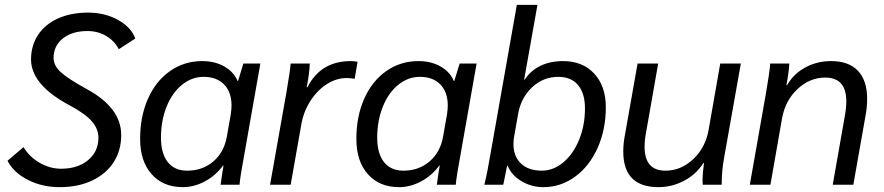

<svg xmlns="http://www.w3.org/2000/svg" viewBox="-20 -762 3646 792"><path d="M11 -99 77 -155Q101 -115 143.5 -90.5Q186 -66 232 -66Q301 -66 343.5 -101.5Q386 -137 386 -194Q386 -231 358 -262.5Q330 -294 268 -327Q108 -412 108 -517Q108 -574 137 -618Q166 -662 219.5 -686Q273 -710 343 -710Q412 -710 466.5 -680Q521 -650 538 -603L470 -559Q452 -594 417.5 -614Q383 -634 341 -634Q278 -634 239.5 -603.5Q201 -573 201 -523Q201 -492 230 -465Q259 -438 337 -395Q480 -318 480 -205Q480 -141 448.5 -92.5Q417 -44 359.5 -17Q302 10 226 10Q154 10 95 -20Q36 -50 11 -99Z M558 -189Q558 -282 590.5 -355Q623 -428 681.5 -469Q740 -510 814 -510Q866 -510 905 -488Q944 -466 960 -428H962L984 -500H1054L988 -126Q971 -35 968 0H890Q896 -46 902 -79H900Q870 -38 825.5 -14Q781 10 734 10Q653 10 605.5 -43.5Q558 -97 558 -189ZM916 -200 932 -291Q935 -311 935 -327Q935 -382 904.5 -413.5Q874 -445 820 -445Q771 -445 730.5 -412Q690 -379 667 -321.5Q644 -264 644 -194Q644 -129 672 -93.5Q700 -58 752 -58Q816 -58 860.5 -96.5Q905 -135 916 -200Z M1161 -378Q1176 -465 1179 -500H1258Q1256 -459 1247 -412L1245 -402H1248Q1303 -510 1427 -510Q1443 -510 1455 -507L1443 -437Q1429 -440 1409 -440Q1367 -440 1327.5 -414.5Q1288 -389 1260 -345Q1232 -301 1223 -249L1179 0H1094Z M1450 -189Q1450 -282 1482.5 -355Q1515 -428 1573.5 -469Q1632 -510 1706 -510Q1758 -510 1797 -488Q1836 -466 1852 -428H1854L1876 -500H1946L1880 -126Q1863 -35 1860 0H1782Q1788 -46 1794 -79H1792Q1762 -38 1717.5 -14Q1673 10 1626 10Q1545 10 1497.5 -43.5Q1450 -97 1450 -189ZM1808 -200 1824 -291Q1827 -311 1827 -327Q1827 -382 1796.5 -413.5Q1766 -445 1712 -445Q1663 -445 1622.5 -412Q1582 -379 1559 -321.5Q1536 -264 1536 -194Q1536 -129 1564 -93.5Q1592 -58 1644 -58Q1708 -58 1752.5 -96.5Q1797 -135 1808 -200Z M2074 -79H2072Q2060 -17 2056 0H1978Q1992 -58 2003 -126L2112 -742H2197L2142 -433H2144Q2169 -471 2209.5 -490.5Q2250 -510 2303 -510Q2383 -510 2431 -458.5Q2479 -407 2479 -320Q2479 -227 2445 -151.5Q2411 -76 2352 -33Q2293 10 2221 10Q2172 10 2130.5 -15Q2089 -40 2074 -79ZM2393 -315Q2393 -377 2364.5 -411Q2336 -445 2283 -445Q2221 -445 2175 -402Q2129 -359 2117 -291L2101 -200Q2098 -184 2098 -168Q2098 -117 2129 -87.5Q2160 -58 2215 -58Q2263 -58 2304 -92.5Q2345 -127 2369 -186Q2393 -245 2393 -315Z M2551 -137Q2551 -171 2558 -206L2610 -500H2695L2644 -210Q2639 -185 2639 -156Q2639 -58 2725 -58Q2789 -58 2839.5 -105.5Q2890 -153 2903 -226L2951 -500H3036L2966 -106Q2957 -55 2957 0H2879Q2878 -8 2878 -23Q2878 -46 2884 -89H2881Q2852 -43 2802 -16.5Q2752 10 2696 10Q2551 10 2551 -137Z M3139 -374Q3146 -415 3151 -448Q3156 -481 3157 -500H3236Q3234 -463 3224 -411H3227Q3253 -457 3301.5 -483.5Q3350 -510 3408 -510Q3481 -510 3519 -470Q3557 -430 3557 -354Q3557 -319 3550 -283L3500 0H3415L3465 -284Q3471 -317 3471 -344Q3471 -442 3384 -442Q3320 -442 3269.5 -394.5Q3219 -347 3206 -274L3158 0H3073Z"/></svg>

Font: Sarabun
Style: Italic
Weight: 400
Italic angle: -10°
Designer: Suppakit Chalermlarp | Katatrad Co.,Ltd.
Foundry: Cadson Demak Co.,Ltd.
Version: Version 1.000; ttfautohint (v1.6)